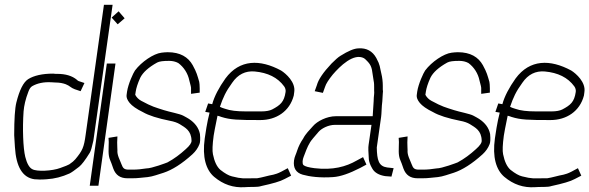

<svg xmlns="http://www.w3.org/2000/svg" viewBox="-20 -744 2450 798"><path d="M412 -724 336 -184C329 -132 323 -118 293 -82C288 -76 280 -69 268 -61C263 -58 251 -53 231 -46C197 -33 132 -30 114 -41C102 -47 92 -64 85 -92C76 -129 73 -209 78 -281C80 -305 86 -332 98 -363C102 -374 107 -382 114 -386C135 -398 162 -404 194 -402C200 -402 206 -401 212 -401C228 -401 242 -398 253 -394C271 -387 274 -379 291 -373L315 -365L331 -399L307 -407C304 -408 302 -410 300 -412C280 -429 252 -437 218 -437C212 -437 207 -437 201 -438C156 -438 121 -430 97 -415C77 -402 61 -370 48 -318C42 -294 39 -248 39 -182C40 -168 41 -152 42 -133C47 -50 74 -6 123 1C134 2 151 3 174 1C207 -1 238 -9 269 -23C277 -27 290 -36 309 -51C319 -59 334 -78 353 -109C358 -117 362 -133 368 -159L448 -724Z M424 -480 353 28H389L460 -480ZM444 -671 469 -643 498 -668 473 -697Z M533 -39H515C496 -39 491 -45 485 -61C479 -78 466 -99 468 -120C468 -126 467 -137 467 -152L468 -177L431 -171L432 -154C432 -127 428 -100 438 -78C441 -72 445 -60 451 -43C461 -16 480 -3 510 -3H528C557 -3 567 -6 594 -8C614 -10 640 -20 660 -26C696 -38 736 -63 780 -103C793 -115 803 -129 809 -145C812 -152 813 -166 811 -187C806 -212 791 -233 765 -250C759 -254 751 -258 742 -263C728 -271 683 -279 662 -286C625 -298 613 -300 567 -325C556 -331 548 -339 542 -350L544 -363C546 -377 552 -397 563 -421C574 -443 597 -464 633 -484C642 -489 658 -491 683 -491C697 -491 710 -488 721 -482C744 -465 761 -439 767 -409C769 -399 773 -389 774 -379V-354L810 -359V-377C810 -389 809 -399 808 -404C800 -431 798 -442 781 -473C762 -507 729 -527 677 -527C668 -527 660 -526 651 -525C618 -521 568 -487 541 -451C534 -441 513 -396 508 -363L506 -348C505 -339 509 -328 519 -316C529 -304 547 -291 574 -278C598 -264 636 -252 686 -242C703 -239 717 -234 727 -228C749 -214 775 -202 776 -160C777 -151 769 -139 752 -124C729 -103 704 -84 676 -69C671 -67 611 -44 588 -44C569 -41 551 -39 533 -39Z M894 -300C907 -338 918 -363 945 -400C969 -435 1000 -450 1038 -447C1093 -442 1134 -422 1161 -385C1166 -378 1168 -370 1167 -362C1161 -320 1145 -307 1111 -289C1101 -284 1086 -281 1067 -281H1001C965 -281 937 -284 915 -292L903 -296C900 -297 897 -299 894 -300ZM1201 -347 1203 -362C1209 -402 1169 -438 1148 -451C1061 -498 976 -498 917 -418C890 -380 871 -344 862 -311L845 -314L833 -279L851 -276C851 -274 848 -264 844 -246C840 -228 836 -203 831 -169C820 -91 836 -38 870 -9C908 23 950 37 997 34C1007 33 1019 33 1033 33C1047 33 1058 32 1067 29C1113 19 1145 10 1163 0L1190 -14L1176 -45L1150 -31C1135 -23 1124 -20 1116 -18C1093 -14 1069 -6 1048 -3H1029C993 -3 987 0 944 -11C931 -14 915 -23 896 -38C881 -51 871 -73 865 -103C862 -117 863 -143 868 -180C869 -190 875 -218 884 -263C889 -262 895 -260 900 -258C938 -246 969 -245 1062 -245C1128 -245 1184 -281 1201 -347Z M1569 -323 1571 -356C1572 -361 1572 -367 1571 -372V-387C1571 -404 1569 -422 1565 -438C1558 -466 1561 -472 1544 -503C1528 -532 1503 -545 1471 -543C1452 -543 1427 -532 1395 -512C1385 -506 1373 -495 1358 -480C1323 -443 1303 -413 1297 -390L1288 -365L1322 -358L1331 -383C1335 -396 1346 -413 1363 -434C1393 -469 1450 -525 1493 -502C1496 -500 1502 -495 1510 -486C1529 -465 1526 -446 1533 -408C1535 -399 1535 -390 1535 -381V-366C1535 -363 1536 -358 1535 -353C1533 -340 1534 -336 1533 -323L1529 -261H1376C1338 -261 1298 -240 1281 -220C1266 -203 1250 -188 1240 -168C1229 -152 1221 -136 1215 -118C1211 -104 1204 -93 1202 -77C1198 -46 1210 -26 1238 -18C1266 -10 1310 -4 1365 -8C1395 -10 1432 -23 1477 -46L1503 -60L1489 -91L1463 -77C1418 -51 1363 -36 1287 -45C1264 -48 1248 -52 1241 -58C1235 -66 1238 -82 1242 -92C1250 -112 1256 -132 1269 -153C1273 -160 1285 -174 1304 -196C1317 -211 1346 -225 1371 -225H1524L1512 -142C1510 -131 1511 -111 1513 -82C1514 -72 1518 -59 1527 -44C1536 -27 1555 -16 1581 -12L1607 -10L1616 -45L1589 -48C1554 -53 1547 -78 1546 -131L1564 -258C1566 -269 1566 -303 1569 -323Z M1739 -39H1721C1702 -39 1697 -45 1691 -61C1685 -78 1672 -99 1674 -120C1674 -126 1673 -137 1673 -152L1674 -177L1637 -171L1638 -154C1638 -127 1634 -100 1644 -78C1647 -72 1651 -60 1657 -43C1667 -16 1686 -3 1716 -3H1734C1763 -3 1773 -6 1800 -8C1820 -10 1846 -20 1866 -26C1902 -38 1942 -63 1986 -103C1999 -115 2009 -129 2015 -145C2018 -152 2019 -166 2017 -187C2012 -212 1997 -233 1971 -250C1965 -254 1957 -258 1948 -263C1934 -271 1889 -279 1868 -286C1831 -298 1819 -300 1773 -325C1762 -331 1754 -339 1748 -350L1750 -363C1752 -377 1758 -397 1769 -421C1780 -443 1803 -464 1839 -484C1848 -489 1864 -491 1889 -491C1903 -491 1916 -488 1927 -482C1950 -465 1967 -439 1973 -409C1975 -399 1979 -389 1980 -379V-354L2016 -359V-377C2016 -389 2015 -399 2014 -404C2006 -431 2004 -442 1987 -473C1968 -507 1935 -527 1883 -527C1874 -527 1866 -526 1857 -525C1824 -521 1774 -487 1747 -451C1740 -441 1719 -396 1714 -363L1712 -348C1711 -339 1715 -328 1725 -316C1735 -304 1753 -291 1780 -278C1804 -264 1842 -252 1892 -242C1909 -239 1923 -234 1933 -228C1955 -214 1981 -202 1982 -160C1983 -151 1975 -139 1958 -124C1935 -103 1910 -84 1882 -69C1877 -67 1817 -44 1794 -44C1775 -41 1757 -39 1739 -39Z M2100 -300C2113 -338 2124 -363 2151 -400C2175 -435 2206 -450 2244 -447C2299 -442 2340 -422 2367 -385C2372 -378 2374 -370 2373 -362C2367 -320 2351 -307 2317 -289C2307 -284 2292 -281 2273 -281H2207C2171 -281 2143 -284 2121 -292L2109 -296C2106 -297 2103 -299 2100 -300ZM2407 -347 2409 -362C2415 -402 2375 -438 2354 -451C2267 -498 2182 -498 2123 -418C2096 -380 2077 -344 2068 -311L2051 -314L2039 -279L2057 -276C2057 -274 2054 -264 2050 -246C2046 -228 2042 -203 2037 -169C2026 -91 2042 -38 2076 -9C2114 23 2156 37 2203 34C2213 33 2225 33 2239 33C2253 33 2264 32 2273 29C2319 19 2351 10 2369 0L2396 -14L2382 -45L2356 -31C2341 -23 2330 -20 2322 -18C2299 -14 2275 -6 2254 -3H2235C2199 -3 2193 0 2150 -11C2137 -14 2121 -23 2102 -38C2087 -51 2077 -73 2071 -103C2068 -117 2069 -143 2074 -180C2075 -190 2081 -218 2090 -263C2095 -262 2101 -260 2106 -258C2144 -246 2175 -245 2268 -245C2334 -245 2390 -281 2407 -347Z"/></svg>

Font: Reckless Catfish
Style: It
Weight: 400
Foundry: Cannot Into Space Fonts
Version: Version 0.2894